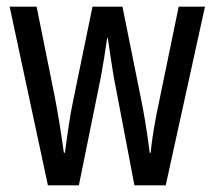

<svg xmlns="http://www.w3.org/2000/svg" viewBox="-20 -557 645 577"><path d="M322 -325Q317 -354 312.5 -384.5Q308 -415 304 -443H302Q298 -414 293 -383Q288 -352 283 -325L217 0H124L9 -537H90L144 -269Q152 -228 159 -184.5Q166 -141 172 -98H175Q180 -134 186 -176Q192 -218 202 -265L258 -537H348L403 -264Q409 -236 416 -194Q423 -152 430 -98H433Q436 -138 450 -212L517 -537H596L478 0H384Z"/></svg>

Font: Noto Sans Hebrew ExtraCondensed
Style: Regular
Weight: 400
Width: 2
Designer: Monotype Design Team
Foundry: Monotype Imaging Inc.
Version: Version 2.004; ttfautohint (v1.8.4.7-5d5b)